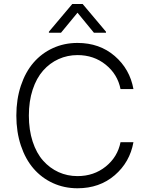

<svg xmlns="http://www.w3.org/2000/svg" viewBox="-20 -958 766 987"><path d="M462.9 -789.6 378.4 -892.6 293.5 -789.6H231.4V-794.9L351.6 -937.5H404.8L524.9 -794.9V-789.6ZM666 -500H599.6Q584.5 -576.2 523.4 -625.5Q462.4 -674.8 378.4 -674.8Q326.7 -674.8 281.2 -654.3Q235.8 -633.8 201.7 -595.2Q167.5 -556.6 147.9 -497.1Q128.4 -437.5 128.4 -363.8Q128.4 -290 147.9 -230.2Q167.5 -170.4 201.7 -132.1Q235.8 -93.8 281 -73.2Q326.2 -52.7 378.4 -52.7Q462.4 -52.7 523.4 -101.8Q584.5 -150.9 599.6 -227.1H666Q647.5 -124 569.6 -57.1Q491.7 9.8 378.4 9.8Q310.1 9.8 252 -16.8Q193.8 -43.5 152.3 -91.6Q110.8 -139.6 87.4 -209.7Q64 -279.8 64 -363.8Q64 -447.8 87.4 -517.8Q110.8 -587.9 152.3 -636Q193.8 -684.1 252 -710.7Q310.1 -737.3 378.4 -737.3Q491.7 -737.3 569.6 -670.2Q647.5 -603 666 -500Z"/></svg>

Font: Interop Light
Style: Regular
Weight: 300
Designer: Rasmus Andersson, Google, Jang Haemin
Foundry: jhaemin
Version: Version 1.007